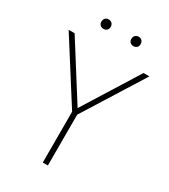

<svg xmlns="http://www.w3.org/2000/svg" viewBox="-228 -1009 976 1111"><g transform="rotate(30 260.0 -454.0)"><path d="M244.5 0V-339.5L-10 -740H30L261.5 -373.5L490.5 -740H529.5L278.5 -339.5V0ZM361.5 -845Q348 -845 339.2 -853.5Q330.5 -862 330.5 -876Q330.5 -890.5 339.2 -899.2Q348 -908 361.5 -908Q375 -908 383.8 -899.2Q392.5 -890.5 392.5 -876Q392.5 -862 383.8 -853.5Q375 -845 361.5 -845ZM161.5 -845Q148 -845 139.2 -853.5Q130.5 -862 130.5 -876Q130.5 -890.5 139.2 -899.2Q148 -908 161.5 -908Q175 -908 183.8 -899.2Q192.5 -890.5 192.5 -876Q192.5 -862 183.8 -853.5Q175 -845 161.5 -845Z"/></g></svg>

Font: Encode Sans SemiCondensed SemiCondensed Thin
Style: Regular
Weight: 100
Width: 4
Designer: Multiple Designers
Foundry: Impallari Type
Version: Version 3.000; ttfautohint (v1.8.3) -l 8 -r 50 -G 200 -x 14 